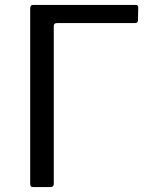

<svg xmlns="http://www.w3.org/2000/svg" viewBox="-20 -762 607 782"><path d="M103 -728Q103 -742 115 -742H533Q543 -742 543 -731L542 -680Q542 -668 530 -668H212Q199 -668 199 -656V-13Q199 0 185 0H117Q109 0 106 -3Q103 -6 103 -14Z"/></svg>

Font: Libre Franklin
Style: Regular
Weight: 400
Designer: Pablo Impallari, Rodrigo Fuenzalida, Nhung Nguyen
Foundry: Impallari Type
Version: Version 3.000